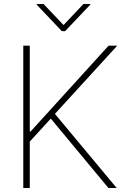

<svg xmlns="http://www.w3.org/2000/svg" viewBox="-20 -934 624 954"><path d="M95.7 -707H127.9V-280.3H131.8L519.5 -707H562.5L252.9 -368.2L559.6 0H518.6L232.4 -344.7L127.9 -230.5V0H95.7ZM295.9 -809.6 394.5 -914.1H428.7V-911.1L303.7 -779.3H287.1L162.1 -911.1V-914.1H196.3Z"/></svg>

Font: Pretendard JP Thin
Style: Regular
Weight: 100
Designer: Base glyphs from Inter by Rasmus Andersson; Hangeul glyphs from Noto Sans CJK(Source Han Sans) by Jang Soo-young and Kan
Foundry: Kil Hyung-jin
Version: Version 1.309